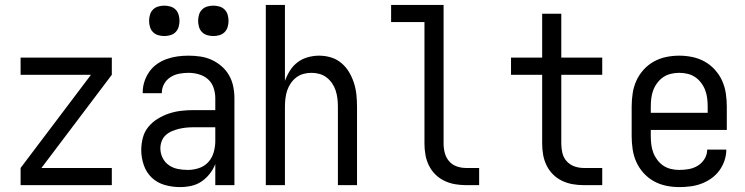

<svg xmlns="http://www.w3.org/2000/svg" viewBox="-20 -755 3040 783"><path d="M64 0V-70L351 -450H64V-520H436V-450L149 -70H436V0Z M714 8Q683 8 652.5 -0.5Q622 -9 599.5 -30Q577 -51 566.5 -81.5Q556 -112 556 -143Q556 -168 562.5 -193Q569 -218 585 -237.5Q601 -257 623 -270.5Q645 -284 669 -292Q693 -300 718 -303Q743 -306 769 -306H858V-355Q858 -376 851 -397Q844 -418 828 -432Q812 -446 791 -452Q770 -458 749 -458Q730 -458 711 -454.5Q692 -451 675.5 -440.5Q659 -430 649.5 -413Q640 -396 640 -377V-375H562V-378Q562 -401 569 -422.5Q576 -444 589 -462.5Q602 -481 620.5 -494Q639 -507 660.5 -514.5Q682 -522 704 -525Q726 -528 749 -528Q773 -528 797 -524.5Q821 -521 843 -511Q865 -501 883.5 -485Q902 -469 914 -448Q926 -427 931 -403Q936 -379 936 -355V0H858V-86Q850 -65 835.5 -46.5Q821 -28 802 -15Q783 -2 760 3Q737 8 714 8ZM746 -62Q769 -62 791.5 -69.5Q814 -77 829.5 -94Q845 -111 851.5 -134Q858 -157 858 -180V-236H769Q754 -236 739 -234.5Q724 -233 709.5 -229.5Q695 -226 681 -220Q667 -214 656 -204Q645 -194 639.5 -179.5Q634 -165 634 -150Q634 -130 643 -111.5Q652 -93 668.5 -81.5Q685 -70 705 -66Q725 -62 746 -62ZM850 -608Q838 -608 825.5 -611.5Q813 -615 804 -624Q795 -633 791.5 -645.5Q788 -658 788 -670Q788 -682 791.5 -694.5Q795 -707 804 -716Q813 -725 825.5 -728.5Q838 -732 850 -732Q862 -732 874.5 -728.5Q887 -725 896 -716Q905 -707 908.5 -694.5Q912 -682 912 -670Q912 -658 908.5 -645.5Q905 -633 896 -624Q887 -615 874.5 -611.5Q862 -608 850 -608ZM650 -608Q638 -608 625.5 -611.5Q613 -615 604 -624Q595 -633 591.5 -645.5Q588 -658 588 -670Q588 -682 591.5 -694.5Q595 -707 604 -716Q613 -725 625.5 -728.5Q638 -732 650 -732Q662 -732 674.5 -728.5Q687 -725 696 -716Q705 -707 708.5 -694.5Q712 -682 712 -670Q712 -658 708.5 -645.5Q705 -633 696 -624Q687 -615 674.5 -611.5Q662 -608 650 -608Z M1064 0V-735H1142V-425Q1150 -447 1162.5 -467Q1175 -487 1193.5 -501Q1212 -515 1235 -521.5Q1258 -528 1281 -528Q1306 -528 1329.5 -521Q1353 -514 1372 -498Q1391 -482 1403.5 -461Q1416 -440 1423.5 -416.5Q1431 -393 1433.5 -368.5Q1436 -344 1436 -320V0H1358V-320Q1358 -337 1356 -353.5Q1354 -370 1349 -385.5Q1344 -401 1334.5 -415Q1325 -429 1312 -439Q1299 -449 1283 -453.5Q1267 -458 1250 -458Q1233 -458 1217 -453.5Q1201 -449 1188 -439Q1175 -429 1165.5 -415Q1156 -401 1151 -385.5Q1146 -370 1144 -353.5Q1142 -337 1142 -320V0Z M1934 0H1880Q1857 0 1834.5 -4Q1812 -8 1791.5 -18Q1771 -28 1755 -44Q1739 -60 1729 -80.5Q1719 -101 1715 -123.5Q1711 -146 1711 -169V-665H1575V-735H1789V-169Q1789 -150 1794 -131Q1799 -112 1811.5 -97.5Q1824 -83 1842.5 -76.5Q1861 -70 1880 -70H1934Z M2436 0H2360Q2337 0 2314.5 -4Q2292 -8 2271.5 -18Q2251 -28 2235 -44Q2219 -60 2209 -80.5Q2199 -101 2195 -123.5Q2191 -146 2191 -169V-450H2064V-520H2191V-699H2269V-520H2436V-450H2269V-169Q2269 -150 2273.5 -131Q2278 -112 2291 -97.5Q2304 -83 2322.5 -76.5Q2341 -70 2360 -70H2436Z M2750 8Q2723 8 2696.5 2.5Q2670 -3 2646.5 -16Q2623 -29 2604.5 -49.5Q2586 -70 2575 -94.5Q2564 -119 2560 -146Q2556 -173 2556 -200V-320Q2556 -347 2560 -374Q2564 -401 2575 -425.5Q2586 -450 2604.5 -470.5Q2623 -491 2646.5 -504Q2670 -517 2696.5 -522.5Q2723 -528 2750 -528Q2777 -528 2803.5 -522.5Q2830 -517 2853.5 -504Q2877 -491 2895.5 -470.5Q2914 -450 2925 -425.5Q2936 -401 2940 -374Q2944 -347 2944 -320V-225H2634V-200Q2634 -183 2636 -166Q2638 -149 2644 -133Q2650 -117 2660.5 -103Q2671 -89 2685 -79.5Q2699 -70 2716 -66Q2733 -62 2750 -62Q2770 -62 2789.5 -65.5Q2809 -69 2826 -79.5Q2843 -90 2853.5 -107.5Q2864 -125 2864 -145H2942Q2942 -122 2934.5 -100Q2927 -78 2913.5 -59.5Q2900 -41 2881 -27.5Q2862 -14 2840.5 -6Q2819 2 2796 5Q2773 8 2750 8ZM2866 -295V-320Q2866 -337 2864 -354Q2862 -371 2856 -387Q2850 -403 2839.5 -417Q2829 -431 2815 -440.5Q2801 -450 2784 -454Q2767 -458 2750 -458Q2733 -458 2716 -454Q2699 -450 2685 -440.5Q2671 -431 2660.5 -417Q2650 -403 2644 -387Q2638 -371 2636 -354Q2634 -337 2634 -320V-295Z"/></svg>

Font: HulyMono
Style: Regular
Weight: 400
Monospace: yes
Designer: Belleve Invis
Foundry: Belleve Invis
Version: Version 33.2.5; ttfautohint (v1.8.4)